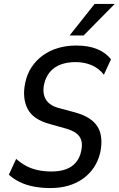

<svg xmlns="http://www.w3.org/2000/svg" viewBox="-20 -945 602 974"><path d="M235 9Q189 9 149 1Q109 -7 77.5 -23Q46 -39 25 -59L62 -139Q84 -119 111.5 -104Q139 -89 172 -82Q205 -75 240 -75Q284 -75 315 -86.5Q346 -98 365.5 -121.5Q385 -145 392 -179Q399 -212 392 -234Q385 -256 365.5 -270Q346 -284 314 -293L232 -316Q147 -339 119.5 -394Q92 -449 108 -525Q117 -569 140 -604Q163 -639 197.5 -664Q232 -689 275 -701.5Q318 -714 367 -714Q430 -714 474 -695.5Q518 -677 543 -644L507 -566Q482 -598 445.5 -614Q409 -630 362 -630Q321 -630 287.5 -617.5Q254 -605 233 -579.5Q212 -554 204 -519Q194 -473 212 -441.5Q230 -410 278 -397L360 -375Q444 -352 474.5 -303Q505 -254 489 -173Q479 -130 457 -96.5Q435 -63 401.5 -39Q368 -15 326.5 -3Q285 9 235 9ZM333 -765 460 -925H562L404 -765Z"/></svg>

Font: Nunito Sans 10pt Condensed SemiBold
Style: Italic
Weight: 600
Width: 3
Italic angle: -9°
Designer: Vernon Adams
Foundry: Vernon Adams
Version: Version 3.101;gftools[0.9.27]